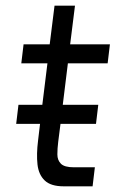

<svg xmlns="http://www.w3.org/2000/svg" viewBox="-20 -656 407 676"><path d="M45 -287H129L147 -433H55L63 -500H155L172 -636H244L227 -500H367L359 -433H219L201 -287H326L318 -220H193L185 -157Q182 -133 182 -112.5Q182 -92 194.5 -79.5Q207 -67 240 -67H314L306 0H204Q159 0 137.5 -20.5Q116 -41 112 -77Q108 -113 114 -161L121 -220H37Z"/></svg>

Font: Haskoy
Style: Italic
Weight: 400
Designer: Ertekin Erdin
Foundry: Ertekin Erdin
Version: Version 2.000; ttfautohint (v1.8.4.7-5d5b)